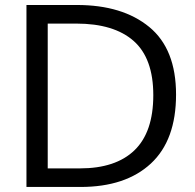

<svg xmlns="http://www.w3.org/2000/svg" viewBox="-20 -742 773 762"><path d="M299.3 0H85V-722.2H285.2Q466.3 -722.2 572.5 -634.8Q678.7 -547.4 678.7 -366.7Q678.7 -185.5 578.6 -92.8Q478.5 0 299.3 0ZM282.7 -648.4H169.4V-73.7H296.9Q439.5 -73.7 513.9 -145.8Q588.4 -217.8 588.4 -364.3Q588.4 -510.7 510.3 -579.6Q432.1 -648.4 282.7 -648.4Z"/></svg>

Font: Oxygen-Regular
Style: Regular
Weight: 400
Designer: Vernon Adams
Foundry: Vernon Adams
Version: Version Release 0.2.3 webfont; ttfautohint (v0.93.3-1d66) -l